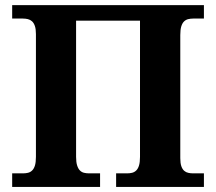

<svg xmlns="http://www.w3.org/2000/svg" viewBox="-20 -734 849 754"><path d="M436 0V-53.2H479Q489.3 -53.2 498.5 -55.4Q507.8 -57.6 514.9 -64.5Q522 -71.3 525.9 -84Q529.8 -96.7 529.8 -118.2V-652.8H278.8V-118.2Q278.8 -96.7 283 -84Q287.1 -71.3 293.9 -64.5Q300.8 -57.6 310.1 -55.4Q319.3 -53.2 330.1 -53.2H373V0H27.8V-53.2H69.8Q80.6 -53.2 89.8 -55.4Q99.1 -57.6 106.2 -64.5Q113.3 -71.3 117.2 -84Q121.1 -96.7 121.1 -118.2V-600.1Q121.1 -620.1 116.9 -632.1Q112.8 -644 105.7 -650.4Q98.6 -656.7 89.4 -658.9Q80.1 -661.1 69.8 -661.1H27.8V-713.9H780.8V-661.1H738.8Q728.5 -661.1 719.2 -658.9Q710 -656.7 702.9 -649.9Q695.8 -643.1 691.9 -630.4Q688 -617.7 688 -596.2V-112.8Q688 -93.3 692.1 -81.3Q696.3 -69.3 703.4 -63.2Q710.4 -57.1 719.5 -55.2Q728.5 -53.2 738.8 -53.2H780.8V0Z"/></svg>

Font: Droid Serif
Style: Bold
Weight: 700
Designer: Monotype Design team
Foundry: Monotype Imaging Inc.
Version: Version 1.03